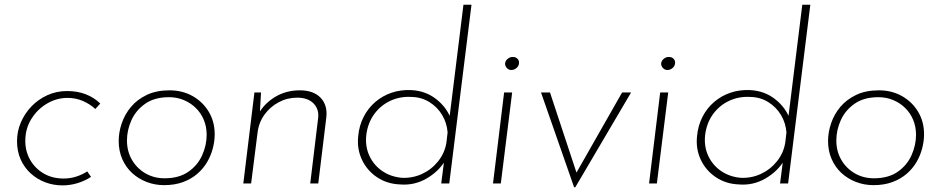

<svg xmlns="http://www.w3.org/2000/svg" viewBox="-20 -776 3981 812"><path d="M365 -28Q339 -11 308 -1.5Q277 8 244 8Q206 8 171.5 -5Q137 -18 110 -42.5Q83 -67 67.5 -101.5Q52 -136 52 -179Q52 -221 68.5 -259Q85 -297 113.5 -326.5Q142 -356 180.5 -373.5Q219 -391 264 -391Q308 -391 343.5 -377Q379 -363 404 -338L383 -315Q362 -335 331.5 -348.5Q301 -362 266 -362Q219 -362 178 -337.5Q137 -313 112 -272Q87 -231 87 -180Q87 -136 107.5 -100Q128 -64 164.5 -42.5Q201 -21 249 -21Q277 -21 302 -29Q327 -37 349 -51Z M674 7Q635 7 600 -6.5Q565 -20 538.5 -44.5Q512 -69 497 -103.5Q482 -138 482 -180Q482 -217 495 -255Q508 -293 534 -324Q560 -355 600.5 -374.5Q641 -394 697 -394Q751 -394 794 -370Q837 -346 862.5 -304Q888 -262 888 -208Q888 -179 880 -148.5Q872 -118 856 -90.5Q840 -63 814.5 -41Q789 -19 754 -6Q719 7 674 7ZM676 -22Q737 -22 776.5 -49.5Q816 -77 835 -119.5Q854 -162 854 -206Q854 -240 842 -269Q830 -298 808 -319.5Q786 -341 757 -353Q728 -365 695 -365Q634 -365 594.5 -337.5Q555 -310 536 -268Q517 -226 517 -182Q517 -136 538 -100Q559 -64 595 -43Q631 -22 676 -22Z M1084 -385 1078 -283 1071 -291Q1096 -337 1142.5 -365.5Q1189 -394 1248 -394Q1306 -394 1336 -362.5Q1366 -331 1360 -279L1326 0H1292L1325 -273Q1331 -312 1307 -337.5Q1283 -363 1237 -363Q1195 -363 1158.5 -343.5Q1122 -324 1098 -290.5Q1074 -257 1069 -213L1042 0H1009L1056 -385Z M1672 4Q1617 2 1574.5 -26.5Q1532 -55 1510.5 -101Q1489 -147 1495 -201Q1499 -245 1518 -282Q1537 -319 1567.5 -345Q1598 -371 1636.5 -384Q1675 -397 1719 -395Q1781 -392 1826.5 -355.5Q1872 -319 1889 -268L1878 -255L1940 -756H1974L1880 0H1846L1861 -117L1865 -100Q1836 -51 1784 -21Q1732 9 1672 4ZM1680 -24Q1725 -22 1765 -40.5Q1805 -59 1833 -94Q1861 -129 1868 -173L1873 -216Q1870 -256 1850 -289.5Q1830 -323 1796.5 -344Q1763 -365 1721 -366Q1672 -369 1630.5 -349.5Q1589 -330 1562 -292.5Q1535 -255 1529 -204Q1524 -156 1542.5 -116.5Q1561 -77 1597 -52.5Q1633 -28 1680 -24Z M2112 -385H2146L2098 0H2065ZM2116 -507Q2117 -519 2127.5 -527.5Q2138 -536 2150 -535Q2161 -535 2168.5 -527.5Q2176 -520 2175 -509Q2174 -496 2164 -488Q2154 -480 2143 -480Q2131 -480 2123.5 -488.5Q2116 -497 2116 -507Z M2408 16 2268 -385H2306L2425 -25H2406L2611 -385H2649L2413 16Z M2772 -385H2806L2758 0H2725ZM2776 -507Q2777 -519 2787.5 -527.5Q2798 -536 2810 -535Q2821 -535 2828.5 -527.5Q2836 -520 2835 -509Q2834 -496 2824 -488Q2814 -480 2803 -480Q2791 -480 2783.5 -488.5Q2776 -497 2776 -507Z M3105 4Q3050 2 3007.5 -26.5Q2965 -55 2943.5 -101Q2922 -147 2928 -201Q2932 -245 2951 -282Q2970 -319 3000.5 -345Q3031 -371 3069.5 -384Q3108 -397 3152 -395Q3214 -392 3259.5 -355.5Q3305 -319 3322 -268L3311 -255L3373 -756H3407L3313 0H3279L3294 -117L3298 -100Q3269 -51 3217 -21Q3165 9 3105 4ZM3113 -24Q3158 -22 3198 -40.5Q3238 -59 3266 -94Q3294 -129 3301 -173L3306 -216Q3303 -256 3283 -289.5Q3263 -323 3229.5 -344Q3196 -365 3154 -366Q3105 -369 3063.5 -349.5Q3022 -330 2995 -292.5Q2968 -255 2962 -204Q2957 -156 2975.5 -116.5Q2994 -77 3030 -52.5Q3066 -28 3113 -24Z M3674 7Q3635 7 3600 -6.5Q3565 -20 3538.5 -44.5Q3512 -69 3497 -103.5Q3482 -138 3482 -180Q3482 -217 3495 -255Q3508 -293 3534 -324Q3560 -355 3600.5 -374.5Q3641 -394 3697 -394Q3751 -394 3794 -370Q3837 -346 3862.5 -304Q3888 -262 3888 -208Q3888 -179 3880 -148.5Q3872 -118 3856 -90.5Q3840 -63 3814.5 -41Q3789 -19 3754 -6Q3719 7 3674 7ZM3676 -22Q3737 -22 3776.5 -49.5Q3816 -77 3835 -119.5Q3854 -162 3854 -206Q3854 -240 3842 -269Q3830 -298 3808 -319.5Q3786 -341 3757 -353Q3728 -365 3695 -365Q3634 -365 3594.5 -337.5Q3555 -310 3536 -268Q3517 -226 3517 -182Q3517 -136 3538 -100Q3559 -64 3595 -43Q3631 -22 3676 -22Z"/></svg>

Font: Josefin Sans ExtraLight
Style: Italic
Weight: 250
Italic angle: -7°
Designer: Santiago Orozco
Foundry: Typemade
Version: Version 2.000